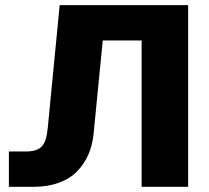

<svg xmlns="http://www.w3.org/2000/svg" viewBox="-20 -720 804 740"><path d="M164.1 -227.1 210 -700.2H705.1V0H525.9V-564H376L340.8 -205.1Q336.4 -160.6 320.6 -124.3Q304.7 -87.9 277.1 -59.6Q249.5 -31.2 206.8 -15.6Q164.1 0 109.9 0H14.2V-136.2H81.1Q121.6 -136.2 140.4 -155Q159.2 -173.8 164.1 -227.1Z"/></svg>

Font: LT Superior Black
Style: Regular
Weight: 900
Designer: Daniel Lyons
Foundry: LyonsType
Version: Version 2.005